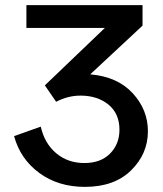

<svg xmlns="http://www.w3.org/2000/svg" viewBox="-20 -721 635 749"><path d="M294 -348Q245 -348 199 -324L155 -388L389 -612H83V-701H536V-621L332 -431Q438 -422 497.5 -357.5Q557 -293 557 -209Q557 -121 491.5 -56.5Q426 8 311 8Q207 8 133 -46.5Q59 -101 35 -190L139 -227Q154 -161 199.5 -123Q245 -85 309 -85Q373 -85 409.5 -122Q446 -159 446 -215Q446 -278 403 -313Q360 -348 294 -348Z"/></svg>

Font: LT Superior Semi-bold
Style: Regular
Weight: 600
Designer: Daniel Lyons
Foundry: LyonsType
Version: Version 1.0